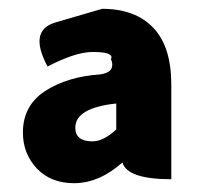

<svg xmlns="http://www.w3.org/2000/svg" viewBox="-20 -833 453 436"><path d="M148 -417Q96 -417 64 -450Q32 -484 32 -532Q32 -593 82 -626Q133 -659 207 -664Q244 -669 232 -699Q240 -715 190 -715Q152 -715 88 -682Q44 -764 106 -782L212 -813Q287 -813 328 -770Q369 -727 369 -641V-426Q269 -426 258 -464Q205 -417 148 -417ZM190 -512Q215 -512 244 -539V-598Q151 -588 151 -543Q151 -512 190 -512Z"/></svg>

Font: Swei Half Moon CJK SC
Style: Black
Weight: 900
Version: Version 2.071